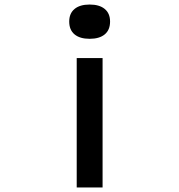

<svg xmlns="http://www.w3.org/2000/svg" viewBox="-20 -628 790 846"><path d="M432 198H318V-372H432ZM375 -608Q418 -608 441.5 -588.5Q465 -569 465 -533Q465 -496 441.5 -476.5Q418 -457 375 -457Q332 -457 308.5 -476.5Q285 -496 285 -533Q285 -569 308.5 -588.5Q332 -608 375 -608Z"/></svg>

Font: Martian Mono SemiExpanded
Style: Regular
Weight: 400
Width: 6
Monospace: yes
Designer: Roman Shamin
Foundry: Evil Martians
Version: Version 1.000